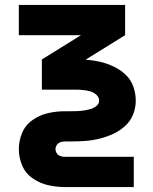

<svg xmlns="http://www.w3.org/2000/svg" viewBox="-20 -550 616 775"><path d="M242 205H520V83H242Q233 83 224 80Q215 77 209.5 69Q204 61 204 52Q204 43 209.5 35Q215 27 224 24Q233 21 242 21H265Q294 21 323 19Q352 17 380.5 10Q409 3 435.5 -9Q462 -21 484 -40.5Q506 -60 517 -87.5Q528 -115 528 -144H454H528Q528 -173 518 -201Q508 -229 486.5 -249Q465 -269 438.5 -281.5Q412 -294 384 -300.5Q356 -307 327 -309V-310L485 -408V-530H56V-408H307L149 -310V-188H288Q302 -188 316 -186.5Q330 -185 343.5 -181.5Q357 -178 368.5 -168Q380 -158 380 -144Q380 -130 368.5 -121.5Q357 -113 344 -109.5Q331 -106 318 -104Q305 -102 291.5 -101.5Q278 -101 265 -101H242Q208 -101 174.5 -93.5Q141 -86 112 -66Q83 -46 69.5 -14Q56 18 56 52Q56 86 69.5 118Q83 150 112 170Q141 190 174.5 197.5Q208 205 242 205Z"/></svg>

Font: Iosevka Sparkle Heavy
Style: Regular
Weight: 900
Designer: Belleve Invis
Foundry: Belleve Invis
Version: Version 4.5.0; ttfautohint (v1.8.3)